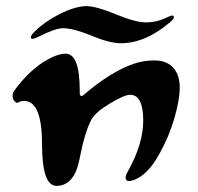

<svg xmlns="http://www.w3.org/2000/svg" viewBox="-20 -591 646 626"><path d="M374 -450Q338 -450 278.5 -474.5Q219 -499 185 -499Q161 -499 107 -472Q84 -460 81 -467Q78 -474 95 -490Q125 -520 174 -545Q226 -571 262 -571Q293 -571 357.5 -544.5Q422 -518 455 -518Q492 -518 526 -535Q544 -544 546.5 -537.5Q549 -531 535 -519Q454 -450 374 -450ZM164 15Q117 15 117 -122Q117 -262 58 -262Q48 -262 40 -257Q35 -254 29 -259.5Q23 -265 21.5 -273Q20 -281 23 -289Q34 -309 63.5 -340Q93 -371 122 -389Q165 -416 194 -416Q240 -416 240 -295V-286Q240 -280 244 -278.5Q248 -277 252 -281Q342 -358 416 -383Q447 -394 484 -394Q523 -394 544.5 -370.5Q566 -347 566 -305Q566 -267 549 -207Q532 -147 499 -88Q466 -29 429 -10Q418 -4 410 -2Q394 2 390.5 -6.5Q387 -15 395 -29Q447 -120 447 -198Q447 -282 404 -282Q386 -282 339 -254Q292 -226 278 -201Q256 -160 239 -71Q222 15 164 15Z"/></svg>

Font: Joscelyn
Style: Regular
Weight: 400
Designer: Peter S. Baker
Version: Version 1.012